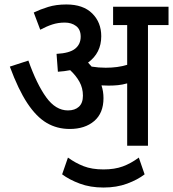

<svg xmlns="http://www.w3.org/2000/svg" viewBox="-20 -652 774 859"><path d="M443 -213Q443 -146 401.5 -110.5Q360 -75 292 -75Q235 -75 189 -102Q143 -129 102.5 -190Q62 -251 24 -354L107 -381Q144 -276 186.5 -217Q229 -158 284 -158Q315 -158 333 -174.5Q351 -191 351 -224Q351 -258 335.5 -286Q320 -314 294 -338Q269 -333 239 -331L233 -411Q291 -414 316 -434Q341 -454 341 -488Q341 -520 320.5 -535.5Q300 -551 270 -551Q240 -551 214 -542.5Q188 -534 160 -519L131 -596Q160 -610 195.5 -621Q231 -632 277 -632Q352 -632 392.5 -592Q433 -552 433 -490Q433 -415 374 -372Q382 -363 390 -354Q421 -349 453 -349Q507 -349 549 -362V-540H486V-622H734V-540H642V0H549V-279Q528 -273 508 -271Q488 -269 466 -269Q452 -269 434 -270Q443 -243 443 -213ZM443 187Q384 187 337 169.5Q290 152 258 128L284 53Q317 77 354 91.5Q391 106 443 106Q493 106 529.5 92.5Q566 79 601 53L627 128Q596 152 549 169.5Q502 187 443 187Z"/></svg>

Font: Noto Sans SemiCondensed Medium
Style: Italic
Weight: 500
Width: 4
Italic angle: -12°
Designer: Monotype Design Team
Foundry: Monotype Imaging Inc.
Version: Version 2.013; ttfautohint (v1.8.4.7-5d5b)